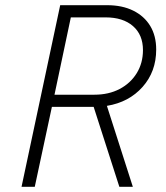

<svg xmlns="http://www.w3.org/2000/svg" viewBox="-20 -720 640 740"><path d="M63 0 212 -700H393Q451 -700 493.5 -679Q536 -658 559 -620Q582 -582 582 -529Q582 -444 529.5 -385Q477 -326 392 -312L492 0H440L341 -308H180L114 0ZM190 -355H344Q399 -355 441 -377Q483 -399 507 -438Q531 -477 531 -527Q531 -586 492.5 -619.5Q454 -653 387 -653H253Z"/></svg>

Font: Red Hat Mono
Style: Italic
Weight: 300
Italic angle: -12°
Monospace: yes
Designer: Pentagram, MCKL
Foundry: Pentagram, MCKL
Version: Version 1.023